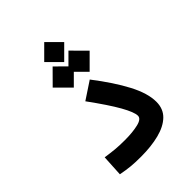

<svg xmlns="http://www.w3.org/2000/svg" viewBox="-231 -929 1048 1048"><g transform="rotate(-45 293.0 -405.0)"><path d="M232.4 3.4Q187 3.4 155 0.2Q123 -2.9 83 -10.7L89.8 -134.8Q130.4 -128.9 160.2 -126Q189.9 -123 234.4 -123Q294.9 -123 336.9 -133.1Q378.9 -143.1 378.9 -167Q378.9 -194.8 343.3 -258.1Q307.6 -321.3 231.4 -425.8L332.5 -492.7Q414.1 -386.7 459 -301Q503.9 -215.3 503.9 -149.9Q503.9 -95.2 469 -61.5Q434.1 -27.8 372.8 -12.2Q311.5 3.4 232.4 3.4ZM361.8 -522.9 300.8 -584 239.7 -522.9 158.2 -604.5 239.7 -686.5 300.8 -625.5 361.8 -686.5 443.4 -604.5ZM301.3 -658.7 224.1 -735.8 301.3 -813 378.4 -735.8Z"/></g></svg>

Font: Cascadia Mono PL SemiBold
Style: Regular
Weight: 600
Monospace: yes
Designer: Aaron Bell
Foundry: Saja Typeworks
Version: Version 2404.023; ttfautohint (v1.8.4)